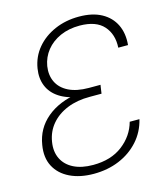

<svg xmlns="http://www.w3.org/2000/svg" viewBox="-111 -824 804 921"><g transform="rotate(-15 290.5 -363.5)"><path d="M377.4 -365.2H269.5Q210.9 -374 172.6 -398.9Q134.3 -423.8 118.7 -462.2Q103 -500.5 110.8 -548.3Q120.1 -605 155.5 -647.2Q190.9 -689.5 245.6 -713.4Q300.3 -737.3 366.2 -737.3Q433.1 -737.3 477.8 -712.9Q522.5 -688.5 543.5 -645.3Q564.5 -602.1 559.1 -544.4H510.7Q514.6 -610.4 477.3 -652.3Q439.9 -694.3 358.9 -694.8Q304.2 -694.8 261.7 -675.8Q219.2 -656.7 192.6 -623.5Q166 -590.3 158.7 -547.4Q151.9 -503.4 168.5 -468.8Q185.1 -434.1 224.6 -414.3Q264.2 -394.5 324.7 -394.5H382.3ZM269 -382.8H380.4L376 -352.1H318.4Q254.9 -352.5 205.6 -332.5Q156.2 -312.5 125.5 -276.1Q94.7 -239.7 86.9 -190.4Q79.1 -143.1 96.7 -107.2Q114.3 -71.3 153.3 -51.8Q192.4 -32.2 249.5 -32.2Q338.4 -32.2 396 -76.4Q453.6 -120.6 471.7 -187H520Q505.4 -126.5 465.6 -82.3Q425.8 -38.1 368.4 -14.2Q311 9.8 241.7 9.8Q173.3 9.8 123.5 -14.4Q73.7 -38.6 50.5 -82.8Q27.3 -127 37.6 -188Q50.3 -267.6 110.8 -318.1Q171.4 -368.7 269 -382.8Z"/></g></svg>

Font: Inter Tight ExtraLight
Style: Italic
Weight: 250
Italic angle: -9.39999°
Designer: Rasmus Andersson
Foundry: rsms
Version: Version 3.004